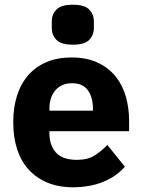

<svg xmlns="http://www.w3.org/2000/svg" viewBox="-20 -780 602 812"><path d="M36 0ZM288 12Q228 12 181 -7.5Q134 -27 101.5 -62.5Q69 -98 52.5 -149Q36 -200 36 -263Q36 -325 52 -375.5Q68 -426 99.5 -462Q131 -498 177 -517.5Q223 -537 282 -537Q347 -537 393.5 -515Q440 -493 469.5 -456Q499 -419 512.5 -370.5Q526 -322 526 -269V-225H189V-217Q189 -165 217 -134.5Q245 -104 305 -104Q351 -104 380 -122.5Q409 -141 434 -167L508 -75Q473 -34 416.5 -11Q360 12 288 12ZM285 -428Q240 -428 214.5 -398.5Q189 -369 189 -320V-312H373V-321Q373 -369 351.5 -398.5Q330 -428 285 -428ZM288 -591Q238 -591 218.5 -611.5Q199 -632 199 -661V-690Q199 -719 218.5 -739.5Q238 -760 288 -760Q338 -760 357.5 -739.5Q377 -719 377 -690V-661Q377 -632 357.5 -611.5Q338 -591 288 -591Z"/></svg>

Font: Aneliza ExtraBold
Style: Regular
Weight: 800
Designer: Mike Abbink, Paul van der Laan, Pieter van Rosmalen
Foundry: Bold Monday
Version: Version 3.001;September 8, 2019;FontCreator 11.5.0.2425 64-b